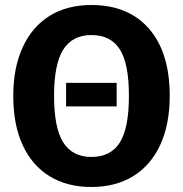

<svg xmlns="http://www.w3.org/2000/svg" viewBox="-20 -730 731 767"><path d="M658 -347Q658 -234 620.5 -152Q583 -70 512.5 -26.5Q442 17 345 17Q248 17 178 -26Q108 -69 70.5 -150.5Q33 -232 33 -347Q33 -459 70.5 -541Q108 -623 178 -666.5Q248 -710 345 -710Q493 -710 575.5 -615Q658 -520 658 -347ZM196 -347Q196 -218 233 -160.5Q270 -103 345 -103Q422 -103 458.5 -160.5Q495 -218 495 -347Q495 -476 458.5 -533Q422 -590 345 -590Q270 -590 233 -532.5Q196 -475 196 -347ZM446 -305H244V-399H446Z"/></svg>

Font: FiraGOUPP
Style: Bold
Weight: 700
Designer: bBox Type
Foundry: bBox Type GmbH
Version: Version 1.001